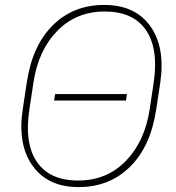

<svg xmlns="http://www.w3.org/2000/svg" viewBox="-20 -741 706 771"><path d="M114.3 -409.7 98.1 -302.2Q77.1 -165 128.4 -90.6Q179.7 -16.1 293.9 -16.1Q408.2 -16.1 484.6 -94Q561 -171.9 581.1 -302.2L597.2 -409.7Q617.2 -545.9 565.9 -620.4Q514.6 -694.8 400.4 -694.8Q286.1 -694.8 210 -616.9Q133.8 -539.1 114.3 -409.7ZM71.3 -302.2 87.4 -408.7Q109.4 -557.6 191.9 -639.4Q274.4 -721.2 398.4 -721.2Q522.5 -721.2 583.5 -636Q644.5 -550.8 623.5 -408.7L607.4 -302.2Q585 -152.8 502.2 -71.3Q419.4 10.3 295.9 10.3Q172.4 10.3 111.1 -75Q49.8 -160.2 71.3 -302.2ZM485.8 -337.4H197.3L201.2 -363.3H489.7Z"/></svg>

Font: Roboto-ThinItalic
Style: Italic
Weight: 250
Italic angle: -12°
Designer: Google
Version: Version 1.100141; 2013; ttfautohint (v0.94.14-c901) -l 8 -r 